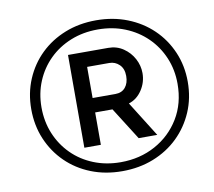

<svg xmlns="http://www.w3.org/2000/svg" viewBox="-79 -807 1011 905"><g transform="rotate(-10 426.0 -354.0)"><path d="M436 7Q355 7 287 -20Q219 -47 169 -96Q119 -145 91 -211Q63 -277 63 -355Q63 -432 91 -498Q119 -564 169 -612.5Q219 -661 287 -688Q355 -715 436 -715Q517 -715 585.5 -688Q654 -661 704.5 -612.5Q755 -564 783.5 -498Q812 -432 812 -355Q812 -277 783.5 -211Q755 -145 704.5 -96Q654 -47 585.5 -20Q517 7 436 7ZM436 -36Q528 -36 602 -76.5Q676 -117 719.5 -188.5Q763 -260 763 -354Q763 -421 738.5 -479Q714 -537 670 -580Q626 -623 566.5 -647Q507 -671 436 -671Q366 -671 306.5 -647Q247 -623 203.5 -580Q160 -537 136 -479.5Q112 -422 112 -355Q112 -287 136 -229Q160 -171 203.5 -127.5Q247 -84 306.5 -60Q366 -36 436 -36ZM278 -577H471Q511 -577 542.5 -555.5Q574 -534 591.5 -501Q609 -468 609 -432Q609 -388 584.5 -351Q560 -314 521 -302L627 -133H538L440 -288H357V-133H278ZM466 -357Q497 -357 514 -377.5Q531 -398 531 -432Q531 -467 511 -486.5Q491 -506 463 -506H357V-357Z"/></g></svg>

Font: Raleway SemiBold
Style: Italic
Weight: 600
Italic angle: -12°
Designer: Matt McInerney, Pablo Impallari, Rodrigo Fuenzalida
Foundry: Matt McInerney, Pablo Impallari, Rodrigo Fuenzalida
Version: Version 4.026